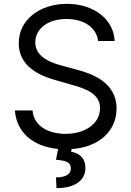

<svg xmlns="http://www.w3.org/2000/svg" viewBox="-20 -757 678 990"><path d="M485.8 -545.5H571C567.1 -655.2 465.9 -737.2 325.3 -737.2C186.1 -737.2 76.7 -656.2 76.7 -534.1C76.7 -436.1 147.7 -377.8 261.4 -345.2L350.9 -319.6C427.6 -298.3 495.7 -271.3 495.7 -198.9C495.7 -119.3 419 -66.8 318.2 -66.8C231.5 -66.8 154.8 -105.1 147.7 -187.5H56.8C64.6 -78.1 146.3 -1.1 279.8 11L268.5 66.8C322.4 71 345.2 79.5 345.2 112.2C345.2 144.9 312.5 157.7 268.5 157.7L271.3 213.1C369.3 213.1 420.5 170.5 420.5 109.4C420.5 54 383.5 31.2 346.6 25.6L349.4 11.7C497.5 1.1 581 -87 581 -197.4C581 -333.8 451.7 -377.8 376.4 -397.7L302.6 -417.6C248.6 -431.8 161.9 -460.2 161.9 -538.4C161.9 -608 225.9 -659.1 322.4 -659.1C410.5 -659.1 477.3 -617.2 485.8 -545.5Z"/></svg>

Font: Magic Ui Pro
Style: Regular
Weight: 400
Designer: Stefan Endress, Andreas Faust
Version: Version 1.000;FEAKit 1.0